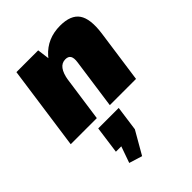

<svg xmlns="http://www.w3.org/2000/svg" viewBox="-254 -678 1160 1160"><g transform="rotate(-45 326.0 -98.0)"><path d="M391 -320Q396 -354 386.5 -370Q377 -386 352 -386Q321 -386 302 -360.5Q283 -335 275 -285L197 -210L203 -250Q225 -398 294 -475Q363 -552 473 -552Q564 -552 598.5 -502Q633 -452 618 -341L570 0H346ZM88 -540H274L292 -403L235 0H12ZM372 50 350 210 266 356 182 330 260 109 338 225H173L197 50Z"/></g></svg>

Font: Pathway Extreme Condensed Black
Style: Italic
Weight: 900
Width: 3
Italic angle: -8°
Version: Version 1.001;gftools[0.9.26]